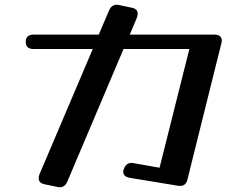

<svg xmlns="http://www.w3.org/2000/svg" viewBox="-20 -739 1007 799"><path d="M260 17Q250 40 229 40Q227 40 224 40Q221 40 219 39L166 28Q141 23 141 3Q141 -4 144 -13L366 -535H120Q87 -535 87 -565Q87 -595 120 -595H391L434 -696Q444 -719 465 -719Q467 -719 470 -719Q473 -719 475 -718L528 -707Q553 -702 553 -682Q553 -675 550 -666L520 -595H872Q903 -595 903 -569Q903 -566 902.5 -563.5Q902 -561 901 -558L760 8Q753 39 721 34L520 1Q493 -4 493 -24Q493 -27 493.5 -29.5Q494 -32 495 -35L496 -37Q505 -61 527 -61Q529 -61 531.5 -61Q534 -61 536 -60L644 -41L768 -535H494Z"/></svg>

Font: Yusei Magic
Style: Regular
Weight: 400
Designer: Tanukizamurai
Foundry: Yusei Magic Project
Version: Version 1.200